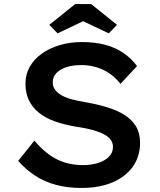

<svg xmlns="http://www.w3.org/2000/svg" viewBox="-20 -920 792 950"><path d="M383 10Q314 10 256.5 -5.5Q199 -21 153.5 -51Q108 -81 70 -124L150 -224Q208 -157 265 -130Q322 -103 390 -103Q429 -103 463 -113Q497 -123 518 -143.5Q539 -164 539 -193Q539 -212 529 -226.5Q519 -241 501.5 -251.5Q484 -262 460.5 -270Q437 -278 411 -283.5Q385 -289 357 -293Q297 -303 250 -320Q203 -337 171 -363.5Q139 -390 122.5 -425Q106 -460 106 -506Q106 -552 127.5 -590Q149 -628 187.5 -655Q226 -682 276.5 -697Q327 -712 385 -712Q450 -712 501.5 -698Q553 -684 592 -657Q631 -630 658 -593L576 -505Q552 -536 522 -556.5Q492 -577 456.5 -587.5Q421 -598 383 -598Q341 -598 309.5 -588Q278 -578 259.5 -559Q241 -540 241 -513Q241 -492 252.5 -476Q264 -460 285.5 -448Q307 -436 337.5 -428Q368 -420 405 -414Q462 -404 511 -389Q560 -374 596.5 -351Q633 -328 653 -294.5Q673 -261 673 -214Q673 -145 636.5 -94.5Q600 -44 535 -17Q470 10 383 10ZM265 -755 224 -797 352 -900H431L559 -797L518 -755L377 -822H406Z"/></svg>

Font: Lexend Exa Medium
Style: Regular
Weight: 500
Designer: Bonnie Shaver-Troup, Thomas Jockin
Foundry: Lexend
Version: Version 1.007